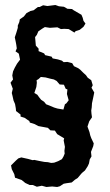

<svg xmlns="http://www.w3.org/2000/svg" viewBox="-20 -733 437 766"><path d="M127 12 111 5H98L81 -3L66 -15L40 -24L37 -38L27 -58L24 -73L43 -92L53 -101L65 -105L92 -99L110 -94L117 -95L136 -91L157 -87L171 -86L184 -83L196 -84L212 -90L227 -98L233 -108L238 -120L237 -131L239 -147L234 -173L236 -181L218 -192L208 -198L199 -212L181 -213L171 -223L133 -230L118 -238L99 -244L97 -250L78 -263L62 -268V-276L44 -290L43 -301L40 -318L34 -332L30 -350L27 -362L31 -379L22 -403L32 -416L29 -432L32 -448L39 -463L48 -479L60 -495L55 -519L42 -528L47 -540L45 -554L43 -565L39 -584L45 -602L51 -622V-631L57 -645L59 -656L75 -667L86 -681L101 -689L114 -692L131 -705H138L152 -712L169 -709L201 -713L215 -708L235 -706L249 -698L267 -697L274 -692L305 -674L310 -662L313 -650L321 -639L313 -626L298 -614L282 -609L277 -603L254 -617L236 -618L223 -617L209 -624L179 -622L159 -625L149 -619L133 -608L127 -594L120 -585L123 -551L134 -539V-529L156 -520L160 -513L186 -507L190 -500L211 -496L227 -491L234 -485L249 -486L268 -481L275 -469L292 -461L300 -455L312 -443L323 -433L330 -423L344 -413L350 -393L345 -383L356 -364L353 -349L347 -321L346 -305L344 -292L345 -279L347 -265L336 -249L329 -228L337 -206L340 -193L344 -182L354 -161L352 -150L343 -127L345 -109L338 -97L335 -81L330 -70L319 -53L307 -43L300 -35L290 -23L279 -16L266 -5L245 -2L234 0L219 10L208 13L188 11L165 13L147 8ZM233 -296 239 -317 245 -321 254 -333 247 -358 249 -376 242 -379 235 -395 218 -396 206 -410 195 -416 181 -419 162 -424 143 -426 133 -417 126 -413 127 -403 125 -386 117 -362 129 -355 136 -345 144 -335 156 -327 164 -317 177 -312 196 -304 209 -300Z"/></svg>

Font: Winky Rough Medium
Style: Regular
Weight: 500
Designer: Simon Atzbach
Foundry: typofactur
Version: Version 1.206; ttfautohint (v1.8.4.7-5d5b)